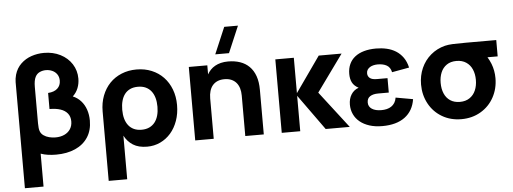

<svg xmlns="http://www.w3.org/2000/svg" viewBox="-61 -988 3753 1406"><g transform="rotate(-5 1816.0 -285.0)"><path d="M69 -540Q69 -564.5 77 -594Q91 -641.5 124.2 -673.2Q157.5 -705 201.8 -720Q246 -735 294 -735Q360.5 -735 414.2 -707.8Q468 -680.5 498.5 -632.8Q529 -585 529 -526Q529 -489 516.2 -456.5Q503.5 -424 477 -399Q511.5 -384.5 536 -357.2Q560.5 -330 573.2 -292.8Q586 -255.5 586 -212Q586 -140.5 552.8 -89.5Q519.5 -38.5 459.2 -11.8Q399 15 319 15Q287.5 15 259.2 11Q231 7 206 -2V240H69ZM325 -111Q362 -111 390.2 -124Q418.5 -137 434.2 -161.2Q450 -185.5 450 -218Q450 -253.5 431.2 -276.8Q412.5 -300 378.8 -311Q345 -322 299 -322V-440Q344 -443 368 -465Q392 -487 392 -523Q392 -550 378.8 -569.2Q365.5 -588.5 343.8 -598.2Q322 -608 297 -608Q273 -608 251.8 -598.2Q230.5 -588.5 219 -566Q206 -540 206 -493V-225Q206 -186 213 -167Q220 -147.5 237.8 -135Q255.5 -122.5 278.5 -116.8Q301.5 -111 325 -111Z M685 240V-270Q685 -333.5 705.2 -386Q725.5 -438.5 761.5 -476Q797.5 -513.5 847.8 -534.2Q898 -555 958 -555Q1019 -555 1069.5 -534Q1120 -513 1156 -475.2Q1192 -437.5 1212 -385Q1232 -332.5 1232 -270Q1232 -207 1213.2 -154.5Q1194.5 -102 1161.8 -64.5Q1129 -27 1084.5 -6Q1040 15 988 15Q925 15 884.5 -10.5Q844 -36 821 -80.5V240ZM958 -112Q990.5 -112 1015 -123.5Q1039.5 -135 1055.8 -156Q1072 -177 1080 -206Q1088 -235 1088 -270Q1088 -306 1079.8 -335.2Q1071.5 -364.5 1055.2 -385Q1039 -405.5 1014.8 -416.8Q990.5 -428 958 -428Q924.5 -428 900.2 -416.5Q876 -405 860.2 -384.2Q844.5 -363.5 836.8 -334.5Q829 -305.5 829 -270Q829 -233.5 837.2 -204.2Q845.5 -175 861.8 -154.5Q878 -134 902 -123Q926 -112 958 -112Z M1644 -615H1543L1626 -810H1727ZM1710 -297.5Q1710 -327 1702.8 -351Q1695.5 -375 1681 -392Q1666.5 -409 1644.8 -418.5Q1623 -428 1594 -428Q1565 -428 1543.2 -418.8Q1521.5 -409.5 1507 -392.5Q1492.5 -375.5 1485.2 -351.2Q1478 -327 1478 -297.5V0H1342V-540H1478V-473.5Q1488 -491.5 1502.2 -506.5Q1516.5 -521.5 1535.5 -532.2Q1554.5 -543 1578.5 -549Q1602.5 -555 1632 -555Q1680 -555 1719.5 -541.5Q1759 -528 1787.2 -500Q1815.5 -472 1830.8 -429.2Q1846 -386.5 1846 -328V0H1710Z M1978 -540H2114V-280L2297 -540H2465L2270 -270L2478 0H2301L2114 -260.5V0H1978Z M2716.5 15Q2821 15 2882.8 -31Q2944.5 -77 2957.5 -162L2831 -184.5Q2827.5 -162 2817.5 -146.2Q2807.5 -130.5 2792.8 -120.8Q2778 -111 2759.5 -106.5Q2741 -102 2720 -102Q2675.5 -102 2650 -119Q2624.5 -136 2624.5 -166Q2624.5 -197 2646.8 -211.2Q2669 -225.5 2706.5 -225.5H2784.5V-331.5H2706.5Q2670.5 -331.5 2654.5 -344.8Q2638.5 -358 2638.5 -380Q2638.5 -395 2645.5 -405.8Q2652.5 -416.5 2664 -423.8Q2675.5 -431 2690.5 -434.5Q2705.5 -438 2721.5 -438Q2761.5 -438 2787.8 -423Q2814 -408 2821.5 -372L2948.5 -395Q2938.5 -439 2916.8 -469.5Q2895 -500 2864.8 -519Q2834.5 -538 2797.3 -546.5Q2760 -555 2719.5 -555Q2669.5 -555 2630.3 -543.8Q2591 -532.5 2563.8 -511Q2536.5 -489.5 2522.3 -458Q2508 -426.5 2508 -386.5Q2508 -349.5 2521.3 -323.5Q2534.5 -297.5 2567.5 -280Q2532 -267.5 2512.5 -236.2Q2493 -205 2493 -162Q2493 -123.5 2508.3 -91Q2523.5 -58.5 2552.3 -35Q2581 -11.5 2622.5 1.8Q2664 15 2716.5 15Z M3298 15Q3218.5 15 3156.2 -21.8Q3094 -58.5 3059.5 -122.2Q3025 -186 3025 -263Q3025 -328.5 3049.5 -383.8Q3074 -439 3119 -477.2Q3164 -515.5 3224 -531Q3249 -537 3281.8 -538.5Q3314.5 -540 3378 -540H3602V-420H3527Q3541.5 -396.5 3552.5 -369Q3572 -318.5 3572 -263Q3572 -185.5 3537.2 -122Q3502.5 -58.5 3440 -21.8Q3377.5 15 3298 15ZM3298 -112Q3340 -112 3369.2 -131.8Q3398.5 -151.5 3413.2 -185.5Q3428 -219.5 3428 -263Q3428 -306 3413.2 -340Q3398.5 -374 3369 -393.5Q3339.5 -413 3298 -413Q3255 -413 3226 -393Q3197 -373 3183 -339Q3169 -305 3169 -263Q3169 -218 3183.8 -184Q3198.5 -150 3227.5 -131Q3256.5 -112 3298 -112Z"/></g></svg>

Font: Vela Sans ExtBd
Style: Regular
Weight: 800
Designer: Principal design: Mikhail Sharanda - project Manrope.
Design modification: Ravid Balaliev
Foundry: Mikhail Sharanda
Version: Version 1.001